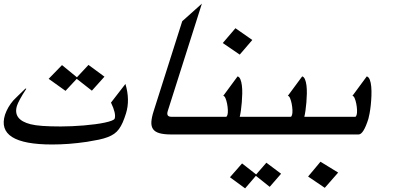

<svg xmlns="http://www.w3.org/2000/svg" viewBox="-68 -805 2170 1045"><path d="M196.8 -376 269.5 -450.7 350.6 -384.3 413.6 -451.7 500.5 -387.7 432.1 -311.5 349.6 -376 288.6 -310.5ZM617.7 -187.5Q608.9 -159.7 599.9 -138.9Q590.8 -118.2 579.6 -102.8Q568.4 -87.4 553.5 -76.9Q538.6 -66.4 518.1 -58.6Q497.6 -50.8 470 -44.9Q442.4 -39.1 405.8 -33.2Q352.5 -25.4 306.4 -22Q260.3 -18.6 215.8 -18.6Q-91.8 -18.6 -40.5 -181.2Q-33.7 -201.2 -22.5 -220.7Q-11.2 -240.2 4.4 -258.3Q11.2 -265.6 27.8 -281.7Q44.4 -297.9 70.8 -323.2L75.2 -321.8Q53.7 -289.1 41.3 -266.1Q28.8 -243.2 24.4 -229.5Q1 -153.8 98.1 -128.9Q122.6 -122.6 163.6 -119.6Q204.6 -116.7 262.7 -116.7Q292 -116.7 324.5 -118.2Q356.9 -119.6 388.7 -122.3Q420.4 -125 450 -128.9Q479.5 -132.8 502.4 -137.7Q525.4 -142.6 539.8 -148.2Q554.2 -153.8 556.2 -159.7Q564.9 -186.5 536.1 -246.6L614.7 -348.1Q640.6 -261.2 617.7 -187.5Z M909.7 -73.2H863.8Q824.2 -73.2 800 -80.1Q775.9 -86.9 765.1 -102.3Q754.4 -117.7 755.9 -141.8Q757.3 -166 768.6 -201.2L923.8 -689.5L1030.8 -785.2L845.2 -201.2Q835 -169.4 864.7 -169.4H940.4Z M1305.2 -587.4 1236.8 -507.8 1144.5 -570.8 1213.4 -651.4ZM1261.2 -73.2H880.9L911.6 -169.4H1162.1Q1167 -169.4 1169.9 -179.7Q1172.9 -189 1172.1 -206.3Q1171.4 -223.6 1168 -240.7Q1164.6 -257.8 1159.2 -270.5Q1153.8 -283.2 1147 -283.2L1225.1 -389.2Q1234.9 -386.7 1240.5 -373Q1246.1 -359.4 1248.5 -339.6Q1251 -319.8 1250.5 -295.7Q1250 -271.5 1248 -248Q1246.1 -224.6 1243.2 -203.6Q1240.2 -182.6 1236.8 -169.4H1292Z M1183.6 159.7 1249.5 84.5 1326.2 144.5 1381.8 80.6 1461.9 140.6 1399.9 211.9 1324.7 151.9 1266.1 220.2ZM1612.8 -73.2H1232.4L1263.2 -169.4H1513.7Q1518.6 -169.4 1521.5 -179.7Q1524.4 -189 1523.7 -206.3Q1522.9 -223.6 1519.5 -240.7Q1516.1 -257.8 1510.7 -270.5Q1505.4 -283.2 1498.5 -283.2L1576.7 -389.2Q1586.4 -386.7 1592 -373Q1597.7 -359.4 1600.1 -339.6Q1602.5 -319.8 1602.1 -295.7Q1601.6 -271.5 1599.6 -248Q1597.7 -224.6 1594.7 -203.6Q1591.8 -182.6 1588.4 -169.4H1643.6Z M1772.5 134.3 1699.7 217.3 1608.9 155.8 1676.3 75.2ZM1937 -158.2Q1910.2 -73.2 1883.8 -73.2H1584L1614.7 -169.4H1865.2Q1870.1 -169.4 1873 -179.7Q1876 -189 1875.2 -206.3Q1874.5 -223.6 1871.1 -240.7Q1867.7 -257.8 1862.3 -270.5Q1856.9 -283.2 1850.1 -283.2L1928.2 -389.2Q1939 -386.2 1944.8 -370.8Q1950.7 -355.5 1952.6 -333Q1954.6 -310.5 1953.6 -283.9Q1952.6 -257.3 1950 -232.7Q1947.3 -208 1943.6 -188Q1939.9 -168 1937 -158.2Z"/></svg>

Font: XB Khoramshahr
Style: Italic
Weight: 400
Italic angle: -12°
Designer: Behnam
Foundry: Irmug
Version: Version 8.005 2009